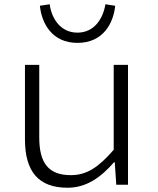

<svg xmlns="http://www.w3.org/2000/svg" viewBox="-20 -866 740 900"><path d="M167 -839C175 -759 222 -665 343 -665C465 -665 512 -759 520 -839L474 -846C464 -782 424 -713 343 -713C262 -713 221 -782 213 -846ZM97 -213C97 -61 161 14 297 14C386 14 454 -36 514 -105H518L525 0H580V-562H513V-164C442 -82 387 -45 312 -45C207 -45 164 -102 164 -222V-562H97Z"/></svg>

Font: Kawkab Mono Light
Style: Regular
Weight: 300
Monospace: yes
Designer: Abdullah Arif
Foundry: Abdullah Arif
Version: Version 1.000;PS 000.500;hotconv 1.0.88;makeotf.lib2.5.64775